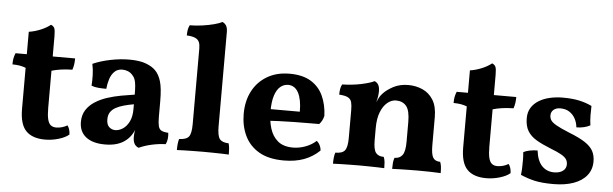

<svg xmlns="http://www.w3.org/2000/svg" viewBox="-47 -879 3356 1051"><g transform="rotate(5 1631.0 -354.0)"><path d="M225.2 9Q155.8 9 120.8 -27Q85.7 -63 85.7 -148.2V-373.2Q70.2 -379.3 53.2 -382.3Q36.1 -385.2 12.2 -385.7Q12.2 -403.9 14.7 -418.1Q17.2 -432.3 23.8 -448H85.7V-571.1Q118.8 -576.1 151.1 -589.7Q183.4 -603.3 203.6 -620Q217.8 -614.4 222.9 -603Q228 -591.6 228 -558.6V-448H351.2Q351.2 -429.6 348.9 -414.5Q346.6 -399.3 341.6 -385.2Q308.3 -384.7 280.1 -380.7Q251.9 -376.7 228 -369.6V-164.5Q228 -124.7 233.7 -102.4Q239.3 -80.1 251 -71.2Q262.7 -62.2 280.2 -62.2Q296.5 -62.2 312.3 -66.7Q328 -71.1 341.5 -79.4Q355.6 -60.8 356.5 -30.3Q337.4 -13.3 300.4 -2.2Q263.5 9 225.2 9Z M739.9 9Q723.1 2.4 715.9 -11.4Q708.6 -25.1 708.6 -49Q708.6 -61.1 710.9 -77.8Q713.2 -94.4 718.3 -109.1L721.3 -112.3Q714.1 -85.8 701.3 -64.5Q688.4 -43.1 670.4 -28.6Q650.3 -11.5 621.4 -2.2Q592.5 7 554.5 7Q487.3 7 450.1 -22Q412.9 -51 412.9 -104.7Q412.9 -143.2 430.7 -170.7Q448.4 -198.2 478.4 -217.2Q508.4 -236.3 545 -248.1Q581.6 -259.8 620.1 -266.9Q658.6 -273.9 693.5 -279Q693.5 -308.5 691.7 -327.8Q690 -347.2 685.5 -360.7Q681 -374.2 671.4 -384.2Q660 -397.6 645.3 -403.5Q630.5 -409.5 615.2 -409.5Q587.4 -409.5 570.8 -392.6Q554.1 -375.8 546.1 -350.1Q538.1 -324.4 535.5 -297.1Q512 -297.1 491.1 -298.9Q470.1 -300.6 453.8 -307.3Q455.8 -334.3 455 -365.3Q454.3 -396.3 447.7 -426.7Q490.3 -445.6 544.4 -456.6Q598.5 -467.5 647 -467.5Q704.3 -467.5 738.9 -454.4Q773.5 -441.3 791.6 -422.7Q813.4 -401.4 824.6 -363.5Q835.7 -325.6 835.7 -256V-169Q835.7 -136.8 840 -119.3Q844.2 -101.7 856.7 -95Q869.1 -88.3 894.6 -86.8Q896.7 -70.5 894.9 -54.1Q893.1 -37.7 886 -23.6Q850 -22.6 811.4 -14.3Q772.8 -6.1 739.9 9ZM603.9 -76.2Q624.3 -76.2 645 -89.4Q665.6 -102.6 679.6 -129.9Q693.5 -157.3 693.5 -198.9V-226Q663.8 -220.9 638.4 -213.8Q613 -206.7 594.5 -196.3Q576 -185.8 565.9 -170.2Q555.9 -154.6 555.9 -131.5Q555.9 -102.4 570.2 -89.3Q584.6 -76.2 603.9 -76.2Z M949.6 3Q949.6 -14.8 951.2 -30.5Q952.7 -46.2 956.7 -58.3Q996.7 -59.3 1010.2 -77.3Q1023.6 -95.3 1023.6 -145.3V-561.4Q1023.6 -582.8 1017.8 -596.5Q1012 -610.2 996 -617.6Q980 -625.1 949.2 -626.7Q949.2 -641.9 951.4 -656.6Q953.7 -671.3 960.3 -683.5Q993.5 -683.5 1029.1 -688.5Q1064.7 -693.5 1093.9 -701.3Q1123 -709 1137.1 -717Q1150.3 -711.9 1158.1 -699.5Q1165.9 -687.1 1165.9 -664.5V-145.3Q1165.9 -95.3 1179.1 -77.3Q1192.3 -59.3 1228.5 -58.3Q1232.6 -46.2 1233.8 -29.8Q1235.1 -13.4 1235.1 3Q1220.7 2 1197.5 1.5Q1174.3 1 1147.3 0.5Q1120.2 0 1092.8 0Q1066 0 1038.2 0.5Q1010.4 1 987.2 1.5Q964 2 949.6 3Z M1537.5 9Q1453.4 9 1400.4 -22.2Q1347.4 -53.4 1322.1 -106.9Q1296.8 -160.3 1296.8 -226.4Q1296.8 -297.2 1324.9 -351.2Q1353 -405.2 1405.3 -436.1Q1457.5 -467 1528.3 -467Q1600.1 -467 1645.4 -439.5Q1690.6 -412 1713 -363.7Q1735.3 -315.4 1737.8 -253.7Q1731.2 -224.9 1713.4 -206.7Q1688 -206.7 1651.9 -206.4Q1615.8 -206.2 1574.4 -205.7Q1533 -205.2 1490.6 -203.4Q1448.2 -201.6 1409.8 -199.1V-264.7H1601.9Q1601.9 -331.8 1582.4 -368.6Q1562.8 -405.4 1525.6 -405.4Q1502.1 -405.4 1483 -389.6Q1463.9 -373.8 1452.9 -340.2Q1441.8 -306.6 1441.8 -252.6Q1441.8 -201.5 1454.8 -158.9Q1467.8 -116.4 1498.3 -91.1Q1528.7 -65.8 1581.5 -65.8Q1616.1 -65.8 1650.2 -78.7Q1684.3 -91.6 1707.7 -113.4Q1717.3 -107.8 1725 -92.8Q1732.8 -77.8 1733.3 -62.5Q1695.6 -26.4 1647.7 -8.7Q1599.8 9 1537.5 9Z M1881.4 -208.8V-296.3Q1881.4 -325 1876.9 -341.5Q1872.4 -358.1 1857 -366.4Q1841.5 -374.6 1808.5 -376.7Q1808.5 -391.9 1810.7 -406.6Q1813 -421.3 1819.6 -433.5Q1873 -434.5 1922.4 -444.7Q1971.8 -455 1995.3 -467Q2008.5 -461.9 2016.1 -449.3Q2023.6 -436.6 2023.6 -412.6ZM2340.5 -145.3Q2340.5 -94.8 2352.1 -76.6Q2363.8 -58.3 2391.1 -58.3Q2396.2 -45.6 2397.8 -31.2Q2399.3 -16.7 2399.3 3Q2377.3 1.5 2342.5 0.8Q2307.7 0 2274.6 0Q2253 0 2225.3 0.5Q2197.6 1 2172.8 1.5Q2148.1 2 2132.6 3Q2132.6 -14.7 2133.9 -29.9Q2135.2 -45.1 2140.2 -58.3Q2168.4 -58.3 2183.3 -78.1Q2198.3 -97.9 2198.3 -151V-259.7Q2198.3 -323.4 2178 -347.6Q2157.8 -371.8 2121.5 -371.8Q2096.5 -371.8 2074.2 -353.4Q2051.8 -335.1 2037.7 -299.6Q2023.6 -264.2 2023.6 -211V-145.3Q2023.6 -94.2 2037.3 -76.3Q2051 -58.3 2081.1 -58.3Q2086.7 -44.1 2088 -29.9Q2089.3 -15.7 2089.3 3Q2074.7 2 2051.1 1.5Q2027.4 1 2001.5 0.5Q1975.6 0 1952.5 0Q1930.4 0 1902.1 0.5Q1873.9 1 1848.1 1.5Q1822.4 2 1807.4 3Q1807.4 -15.7 1809.2 -31.7Q1811 -47.7 1815 -58.3Q1854 -58.3 1867.7 -76.8Q1881.4 -95.3 1881.4 -145.3V-296.3L2023.6 -412.6Q2023.6 -400.6 2021.3 -385Q2019 -369.5 2014 -352.5Q2019.6 -365.3 2025.7 -377.3Q2031.9 -389.3 2041.5 -399.9Q2062.2 -423.4 2098.1 -442.7Q2134.1 -462 2181.3 -462Q2223 -462 2259.4 -446Q2295.8 -430 2318.2 -394.2Q2340.5 -358.4 2340.5 -299Z M2649.2 9Q2579.8 9 2544.8 -27Q2509.7 -63 2509.7 -148.2V-373.2Q2494.2 -379.3 2477.2 -382.3Q2460.1 -385.2 2436.2 -385.7Q2436.2 -403.9 2438.7 -418.1Q2441.2 -432.3 2447.8 -448H2509.7V-571.1Q2542.8 -576.1 2575.1 -589.7Q2607.4 -603.3 2627.6 -620Q2641.8 -614.4 2646.9 -603Q2652 -591.6 2652 -558.6V-448H2775.2Q2775.2 -429.6 2772.9 -414.5Q2770.6 -399.3 2765.6 -385.2Q2732.3 -384.7 2704.1 -380.7Q2675.9 -376.7 2652 -369.6V-164.5Q2652 -124.7 2657.7 -102.4Q2663.3 -80.1 2675 -71.2Q2686.7 -62.2 2704.2 -62.2Q2720.5 -62.2 2736.3 -66.7Q2752 -71.1 2765.5 -79.4Q2779.6 -60.8 2780.5 -30.3Q2761.4 -13.3 2724.4 -2.2Q2687.5 9 2649.2 9Z M3189.5 -435.1Q3188.5 -409.6 3188.8 -382.3Q3189 -355 3193 -329Q3179.4 -321 3159.1 -316.1Q3138.8 -311.3 3117.4 -311.3Q3114.9 -337.2 3103.3 -358.8Q3091.7 -380.4 3071.3 -393.8Q3051 -407.2 3021.1 -407.2Q2997.9 -407.2 2984.1 -395.3Q2970.3 -383.5 2970.3 -364.2Q2970.3 -350.3 2977.1 -338.6Q2983.8 -327 3007.2 -313.2Q3030.6 -299.5 3079.4 -279.6Q3136 -257.5 3168.1 -236.7Q3200.1 -215.9 3213.6 -191.4Q3227.2 -167 3227.2 -133Q3227.2 -88.4 3201.6 -56.4Q3176 -24.4 3129.1 -7.7Q3082.1 9 3018.1 9Q2956 9 2916 0Q2876.1 -9 2837.9 -25.9Q2840.4 -44.5 2841.2 -67.3Q2842 -90 2841.7 -112Q2841.4 -133.9 2839.4 -149.9Q2852.7 -158.5 2874.7 -162.6Q2896.8 -166.7 2917 -166.7Q2923.5 -111 2949.8 -83.1Q2976.1 -55.2 3017.1 -55.2Q3047.1 -55.2 3065.2 -68.5Q3083.2 -81.8 3083.2 -104.6Q3083.2 -120.5 3075.5 -132.5Q3067.8 -144.4 3047.2 -156.4Q3026.5 -168.3 2986.7 -183.7Q2940 -202.1 2907.8 -221.1Q2875.6 -240.1 2859 -267.6Q2842.4 -295.2 2842.4 -337.8Q2842.4 -370.9 2857.3 -395.1Q2872.3 -419.4 2898.6 -435.5Q2924.9 -451.5 2958.6 -459.2Q2992.3 -467 3028.8 -467Q3081.6 -467 3119 -459Q3156.4 -451.1 3189.5 -435.1Z"/></g></svg>

Font: Vollkorn
Style: Regular
Weight: 400
Designer: Friedrich Althausen
Foundry: Friedrich Althausen
Version: Version 5.001